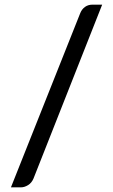

<svg xmlns="http://www.w3.org/2000/svg" viewBox="-20 -759 487 825"><path d="M27 46 325 -703Q332 -720 345.5 -729.5Q359 -739 377 -739H419L124 8Q116 27 100.5 36.5Q85 46 70 46Z"/></svg>

Font: Aleo Medium
Style: Regular
Weight: 500
Designer: Alessio Laiso
Foundry: Alessio Laiso
Version: Version 2.001;gftools[0.9.29]